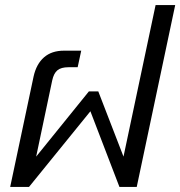

<svg xmlns="http://www.w3.org/2000/svg" viewBox="-20 -734 708 754"><path d="M112 -434Q123 -483 153 -509Q183 -535 231 -535H299L285 -470H249Q220 -470 205.5 -458Q191 -446 185 -418L122 -119L329 -375H366L465 -119L591 -714H668L517 0H449L335 -297L94 0H20Z"/></svg>

Font: Prompt Light
Style: Italic
Weight: 300
Italic angle: -12°
Designer: Katatrad Team
Foundry: CadsonDemak
Version: Version 1.000